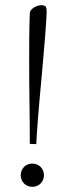

<svg xmlns="http://www.w3.org/2000/svg" viewBox="-20 -722 250 742"><path d="M60.1 -44.9Q60.1 -54.2 63.5 -62.5Q66.9 -70.8 72.8 -76.9Q78.6 -83 86.9 -86.4Q95.2 -89.8 105 -89.8Q114.3 -89.8 122.6 -86.4Q130.9 -83 137 -76.9Q143.1 -70.8 146.5 -62.5Q149.9 -54.2 149.9 -44.9Q149.9 -35.6 146.5 -27.3Q143.1 -19 137 -12.9Q130.9 -6.8 122.6 -3.4Q114.3 0 105 0Q95.7 0 87.4 -3.4Q79.1 -6.8 73 -12.9Q66.9 -19 63.5 -27.3Q60.1 -35.6 60.1 -44.9ZM95.2 -670.9Q95.7 -678.7 101.1 -684.6Q106.4 -690.4 113.5 -694.3Q120.6 -698.2 128.2 -700.2Q135.7 -702.1 140.1 -702.1Q148.9 -702.1 154.5 -698.5Q160.2 -694.8 160.2 -678.2Q160.2 -664.1 158.4 -638.2Q156.7 -612.3 154.1 -578.4Q151.4 -544.4 147.9 -505.1Q144.5 -465.8 140.9 -425Q137.2 -384.3 133.5 -344.5Q129.9 -304.7 127.2 -270Q124.5 -235.4 122.6 -208Q120.6 -180.7 120.1 -165L95.2 -166Q95.2 -243.7 94 -320.8Q92.8 -397.9 92.8 -477.1Q92.8 -525.4 93 -573.2Q93.3 -621.1 95.2 -670.9Z"/></svg>

Font: Rochester
Style: Regular
Weight: 400
Version: Version 1.006